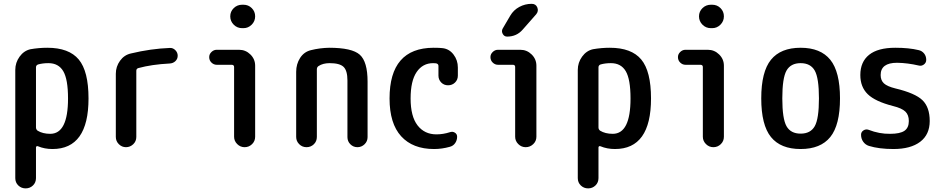

<svg xmlns="http://www.w3.org/2000/svg" viewBox="-20 -785 5040 1024"><path d="M171.9 -425.8V-105.5Q171.9 -94.7 180.7 -87.9Q208 -71.3 248 -71.3Q342.8 -71.3 342.8 -259.8Q342.8 -362.3 317.4 -405.3Q292 -448.2 238.3 -448.2Q208 -448.2 183.6 -441.4Q171.9 -437.5 171.9 -425.8ZM61.5 165V-412.1Q61.5 -451.2 84.5 -482.9Q107.4 -514.6 142.6 -522.5Q187.5 -530.3 232.4 -530.3Q347.7 -530.3 399.9 -467.8Q452.1 -405.3 452.1 -259.8Q452.1 9.8 259.8 9.8Q217.8 9.8 182.6 -4.9Q178.7 -6.8 175.3 -4.9Q171.9 -2.9 171.9 1V165Q171.9 188.5 155.8 204.1Q139.6 219.7 116.7 219.7Q93.8 219.7 77.6 204.1Q61.5 188.5 61.5 165Z M597.7 -54.7V-391.6Q597.7 -429.7 620.1 -460.9Q642.6 -492.2 678.7 -500Q784.2 -525.4 885.7 -529.3Q902.3 -530.3 915 -517.6Q927.7 -504.9 927.7 -487.8Q927.7 -470.7 915.5 -459Q903.3 -447.3 884.8 -446.3Q789.1 -441.4 717.8 -421.9Q707 -418.9 707 -407.2V-54.7Q707 -31.2 690.4 -15.6Q673.8 0 651.9 0Q629.9 0 613.8 -16.1Q597.7 -32.2 597.7 -54.7Z M1135.7 -439.5Q1120.1 -439.5 1107.9 -451.2Q1095.7 -462.9 1095.7 -480.5Q1095.7 -496.1 1107.9 -507.8Q1120.1 -519.5 1135.7 -519.5H1254.9Q1290 -519.5 1315.4 -494.6Q1340.8 -469.7 1340.8 -434.6V-55.7Q1340.8 -32.2 1324.2 -16.1Q1307.6 0 1284.7 0Q1261.7 0 1245.1 -16.6Q1228.5 -33.2 1228.5 -55.7V-427.7Q1228.5 -438.5 1216.8 -439.5ZM1278.3 -759.8Q1304.7 -759.8 1322.8 -741.7Q1340.8 -723.6 1340.8 -697.8Q1340.8 -671.9 1322.3 -653.3Q1303.7 -634.8 1278.3 -634.8H1271.5Q1245.1 -634.8 1226.6 -653.3Q1208 -671.9 1208 -697.8Q1208 -723.6 1226.6 -741.7Q1245.1 -759.8 1271.5 -759.8Z M1559.6 -54.7V-402.3Q1559.6 -443.4 1580.6 -476.1Q1601.6 -508.8 1638.7 -517.6Q1685.5 -529.3 1735.4 -530.3Q1857.4 -530.3 1898.9 -493.2Q1940.4 -456.1 1940.4 -349.6V-53.7Q1940.4 -31.2 1924.3 -15.6Q1908.2 0 1886.2 0Q1864.3 0 1848.6 -15.6Q1833 -31.2 1833 -53.7V-355.5Q1833 -408.2 1812.5 -428.2Q1792 -448.2 1738.3 -448.2Q1702.1 -448.2 1678.7 -432.6Q1669.9 -426.8 1669.9 -415V-54.7Q1669.9 -31.2 1653.8 -15.6Q1637.7 0 1614.7 0Q1591.8 0 1575.7 -16.1Q1559.6 -32.2 1559.6 -54.7Z M2294.9 9.8Q2181.6 9.8 2119.6 -58.1Q2057.6 -126 2057.6 -259.8Q2057.6 -529.3 2292 -530.3Q2325.2 -530.3 2339.8 -528.3Q2376 -524.4 2398.9 -494.1Q2421.9 -463.9 2421.9 -424.8V-381.8Q2421.9 -359.4 2406.7 -344.7Q2391.6 -330.1 2369.6 -330.1Q2347.7 -330.1 2333 -345.2Q2318.4 -360.4 2318.4 -381.8V-433.6Q2318.4 -444.3 2305.7 -447.3Q2300.8 -448.2 2290 -448.2Q2234.4 -448.2 2202.1 -400.9Q2169.9 -353.5 2169.9 -259.8Q2169.9 -164.1 2207 -116.2Q2244.1 -68.4 2307.6 -68.4Q2343.8 -68.4 2379.9 -80.1Q2393.6 -85 2405.8 -77.6Q2418 -70.3 2418 -55.7Q2418 -37.1 2407.7 -22Q2397.5 -6.8 2378.9 -2Q2336.9 9.8 2294.9 9.8Z M2635.7 -439.5Q2620.1 -439.5 2607.9 -451.2Q2595.7 -462.9 2595.7 -480.5Q2595.7 -496.1 2607.9 -507.8Q2620.1 -519.5 2635.7 -519.5H2754.9Q2790 -519.5 2815.4 -494.6Q2840.8 -469.7 2840.8 -434.6V-55.7Q2840.8 -32.2 2823.7 -16.1Q2806.6 0 2783.7 0Q2760.7 0 2744.1 -16.6Q2727.5 -33.2 2727.5 -55.7V-427.7Q2727.5 -438.5 2716.8 -439.5ZM2815.4 -764.6Q2837.9 -764.6 2845.7 -745.1Q2853.5 -725.6 2839.8 -709L2767.6 -627Q2735.4 -589.8 2684.6 -589.8Q2668.9 -589.8 2661.1 -604.5Q2653.3 -619.1 2661.1 -632.8L2701.2 -701.2Q2718.8 -731.4 2749.5 -748Q2780.3 -764.6 2815.4 -764.6Z M3171.9 -425.8V-105.5Q3171.9 -94.7 3180.7 -87.9Q3208 -71.3 3248 -71.3Q3342.8 -71.3 3342.8 -259.8Q3342.8 -362.3 3317.4 -405.3Q3292 -448.2 3238.3 -448.2Q3208 -448.2 3183.6 -441.4Q3171.9 -437.5 3171.9 -425.8ZM3061.5 165V-412.1Q3061.5 -451.2 3084.5 -482.9Q3107.4 -514.6 3142.6 -522.5Q3187.5 -530.3 3232.4 -530.3Q3347.7 -530.3 3399.9 -467.8Q3452.1 -405.3 3452.1 -259.8Q3452.1 9.8 3259.8 9.8Q3217.8 9.8 3182.6 -4.9Q3178.7 -6.8 3175.3 -4.9Q3171.9 -2.9 3171.9 1V165Q3171.9 188.5 3155.8 204.1Q3139.6 219.7 3116.7 219.7Q3093.8 219.7 3077.6 204.1Q3061.5 188.5 3061.5 165Z M3635.7 -439.5Q3620.1 -439.5 3607.9 -451.2Q3595.7 -462.9 3595.7 -480.5Q3595.7 -496.1 3607.9 -507.8Q3620.1 -519.5 3635.7 -519.5H3754.9Q3790 -519.5 3815.4 -494.6Q3840.8 -469.7 3840.8 -434.6V-55.7Q3840.8 -32.2 3824.2 -16.1Q3807.6 0 3784.7 0Q3761.7 0 3745.1 -16.6Q3728.5 -33.2 3728.5 -55.7V-427.7Q3728.5 -438.5 3716.8 -439.5ZM3778.3 -759.8Q3804.7 -759.8 3822.8 -741.7Q3840.8 -723.6 3840.8 -697.8Q3840.8 -671.9 3822.3 -653.3Q3803.7 -634.8 3778.3 -634.8H3771.5Q3745.1 -634.8 3726.6 -653.3Q3708 -671.9 3708 -697.8Q3708 -723.6 3726.6 -741.7Q3745.1 -759.8 3771.5 -759.8Z M4325.2 -408.7Q4302.7 -448.2 4250 -448.2Q4197.3 -448.2 4174.8 -408.7Q4152.3 -369.1 4152.3 -260.3Q4152.3 -151.4 4174.8 -111.8Q4197.3 -72.3 4250 -72.3Q4302.7 -72.3 4325.2 -111.8Q4347.7 -151.4 4347.7 -260.3Q4347.7 -369.1 4325.2 -408.7ZM4408.2 -54.2Q4356.4 9.8 4250 9.8Q4143.6 9.8 4091.8 -54.2Q4040 -118.2 4040 -260.3Q4040 -402.3 4091.8 -466.3Q4143.6 -530.3 4250 -530.3Q4356.4 -530.3 4408.2 -466.3Q4460 -402.3 4460 -260.3Q4460 -118.2 4408.2 -54.2Z M4742.2 -219.7Q4647.5 -244.1 4607.9 -282.7Q4568.4 -321.3 4568.4 -384.8Q4568.4 -455.1 4615.2 -492.7Q4662.1 -530.3 4754.9 -530.3Q4828.1 -530.3 4879.9 -517.6Q4897.5 -513.7 4908.7 -499.5Q4919.9 -485.4 4919.9 -465.8Q4919.9 -450.2 4907.2 -440.9Q4894.5 -431.6 4879.9 -435.5Q4821.3 -449.2 4764.6 -450.2Q4676.8 -450.2 4676.8 -384.8Q4676.8 -356.4 4694.3 -340.3Q4711.9 -324.2 4754.9 -313.5Q4861.3 -288.1 4899.9 -250.5Q4938.5 -212.9 4938.5 -139.6Q4938.5 -67.4 4887.7 -28.8Q4836.9 9.8 4745.1 9.8Q4668 9.8 4614.3 -6.8Q4595.7 -12.7 4584 -28.8Q4572.3 -44.9 4572.3 -66.4Q4572.3 -81.1 4585 -89.4Q4597.7 -97.7 4612.3 -92.8Q4669.9 -70.3 4727.5 -71.3Q4780.3 -71.3 4803.7 -87.4Q4827.1 -103.5 4827.1 -139.6Q4827.1 -171.9 4808.6 -189.9Q4790 -208 4742.2 -219.7Z"/></svg>

Font: Rounded-X Mgen+ 1mn medium
Style: Regular
Weight: 500
Designer: [Source Han Sans]
Ryoko NISHIZUKA  (kana & ideographs); Paul D. Hunt (Latin, Greek & Cyrillic); Wenlong ZHANG  (bopomofo
Version: Version 1.059.20150602